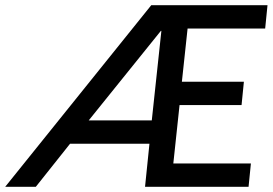

<svg xmlns="http://www.w3.org/2000/svg" viewBox="-40 -720 1051 740"><path d="M652 -315 628 -90H927L918 0H519L536 -166H230L98 0H-20L543 -700H991L982 -610H683L661 -405H900L891 -315ZM580 -601 302 -256H545L582 -601Z"/></svg>

Font: Quantico
Style: Italic
Weight: 400
Italic angle: -12°
Designer: Matt Desmond
Foundry: MADtype
Version: Version 2.002